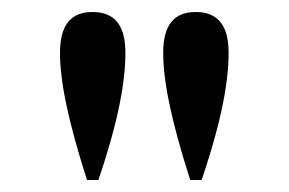

<svg xmlns="http://www.w3.org/2000/svg" viewBox="-20 -737 481 320"><path d="M297 -437H316C350 -537 361 -602 361 -649C361 -695 343 -717 306 -717C270 -717 252 -695 252 -649C252 -602 265 -537 297 -437ZM125 -437H144C178 -537 189 -602 189 -649C189 -695 171 -717 134 -717C98 -717 80 -695 80 -649C80 -602 93 -537 125 -437Z"/></svg>

Font: Nithya Ranjana DU
Style: Regular
Weight: 400
Designer: Designed by Tathagata Biswas and Noopur Datye with help from Ananda Maharjan, Callijatra
Foundry: Ek Type
Version: Version 1.000;Glyphs 3.2.3 (3260)